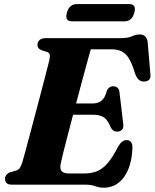

<svg xmlns="http://www.w3.org/2000/svg" viewBox="-20 -882 739 917"><path d="M389.5 0H38Q18 0 11 -8Q4 -16 4 -28Q4 -39 11.2 -47.5Q18.5 -56 30 -60L56 -67Q68 -70.5 74.2 -79.2Q80.5 -88 86.5 -106.5Q90 -118 99.5 -153Q109 -188 122 -236.8Q135 -285.5 149.2 -339.5Q163.5 -393.5 177 -444.5Q190.5 -495.5 200.5 -534.8Q210.5 -574 215 -592Q220 -613 217.2 -622Q214.5 -631 204.5 -634L180 -641.5Q172 -644.5 165.5 -650.2Q159 -656 159 -667.5Q159 -682 169.2 -691Q179.5 -700 199.5 -700H559.5Q591 -700 610.2 -708.8Q629.5 -717.5 647.5 -717.5Q679 -717.5 685 -683L698 -531.5Q704 -497 673.5 -493Q657.5 -491 646 -498.8Q634.5 -506.5 625.5 -529.5Q605.5 -598 580.8 -622.2Q556 -646.5 513.5 -646.5H413.5Q408 -627 397 -587.2Q386 -547.5 372 -495.5Q358 -443.5 343.5 -388H425Q448 -388 464.8 -401Q481.5 -414 491 -450.5Q501 -470 520 -470Q547 -470 550.5 -442.5L568.5 -291.5Q571.5 -272 563 -262.8Q554.5 -253.5 540 -253.5Q528.5 -253 521 -258.8Q513.5 -264.5 508.5 -274Q495.5 -308 476.8 -321Q458 -334 423.5 -334H329Q315 -280.5 302.5 -232.5Q290 -184.5 281.2 -149.5Q272.5 -114.5 270 -100.5Q265 -77 273.8 -65.2Q282.5 -53.5 311 -53.5H383Q418.5 -53.5 445.5 -65.2Q472.5 -77 495.8 -104.8Q519 -132.5 544 -181.5Q562 -213 584 -213Q613 -213 612.5 -176Q609.5 -89 572.8 -37.2Q536 14.5 475.5 14.5Q454 14.5 434.8 7.2Q415.5 0 389.5 0ZM299.5 -821Q310.5 -862.5 347.5 -862.5H597Q633 -862.5 621.5 -821.5Q610.5 -780 574 -780H324.5Q288 -780 299.5 -821Z"/></svg>

Font: Fraunces 9pt
Style: Bold Italic
Weight: 700
Italic angle: -16°
Version: Version 1.000;[b76b70a41]